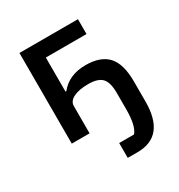

<svg xmlns="http://www.w3.org/2000/svg" viewBox="-170 -636 890 952"><g transform="rotate(-30 275.0 -159.5)"><path d="M285 200V115H370Q399 81 399 -11V-106Q399 -167 376 -191Q353 -215 298 -215Q245 -215 213.5 -199.5Q182 -184 182 -156V0H80V-519H415V-434H182V-239H187Q238 -303 333 -303Q419 -303 460 -258Q501 -213 501 -113V1Q501 200 341 200Z"/></g></svg>

Font: Anuphan Medium
Style: Regular
Weight: 500
Designer: Mike Abbink, Paul van der Laan, Pieter van Rosmalen, Mint Tantisuwanna
Foundry: Bold Monday; Cadson Demak
Version: Version 3.002;hotconv 1.0.109;makeotfexe 2.5.65596